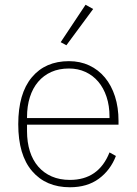

<svg xmlns="http://www.w3.org/2000/svg" viewBox="-20 -778 577 810"><path d="M275 12Q174 12 115.5 -56Q57 -124 57 -254Q57 -383 114 -451.5Q171 -520 271 -520Q318 -520 356.5 -502Q395 -484 422.5 -451Q450 -418 465 -371.5Q480 -325 480 -268V-252H94V-225Q94 -178 106 -140Q118 -102 141.5 -75Q165 -48 198.5 -33.5Q232 -19 275 -19Q396 -19 442 -135L469 -120Q446 -60 397 -24Q348 12 275 12ZM271 -489Q229 -489 196.5 -474.5Q164 -460 141 -433Q118 -406 106 -368Q94 -330 94 -284V-280H442V-286Q442 -332 429.5 -369.5Q417 -407 394.5 -433.5Q372 -460 340.5 -474.5Q309 -489 271 -489ZM260 -587 236 -600 341 -758 373 -740Z"/></svg>

Font: IBM Plex Sans Arabic ExtLt
Style: Regular
Weight: 200
Designer: Mike Abbink, Paul van der Laan, Pieter van Rosmalen, Wael Morcos, Khajak Apelian
Foundry: Bold Monday
Version: Version 1.2